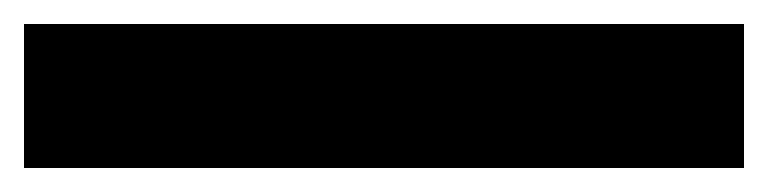

<svg xmlns="http://www.w3.org/2000/svg" viewBox="-20 47 640 160"><path d="M600 187V67H0V187Z"/></svg>

Font: Noto Sans Mono UI
Style: Bold
Weight: 700
Designer: Monotype Design team
Foundry: Monotype Imaging Inc.
Version: 1.000